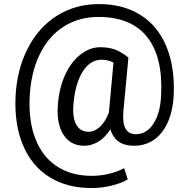

<svg xmlns="http://www.w3.org/2000/svg" viewBox="-20 -719 938 960"><path d="M848.6 -245.1Q842.8 -127 790 -58.6Q737.3 9.8 648.9 9.8Q557.6 9.8 531.7 -72.3Q505.4 -30.8 471.4 -10.5Q437.5 9.8 401.4 9.8Q332 9.8 296.4 -46.9Q260.7 -103.5 270 -203.6Q277.3 -284.2 306.9 -347.4Q336.4 -410.6 383.1 -446.8Q429.7 -482.9 481 -482.9Q520.5 -482.9 551.8 -472.4Q583 -461.9 622.1 -431.2L596.7 -160.6Q587.4 -47.9 659.2 -47.9Q714.4 -47.9 748.5 -102.5Q782.7 -157.2 785.6 -245.1Q794.9 -435.1 715.1 -534.7Q635.3 -634.3 472.2 -634.3Q374 -634.3 297.9 -585.7Q221.7 -537.1 177.7 -445.3Q133.8 -353.5 128.4 -233.4Q122.6 -112.3 157.7 -23.2Q192.9 65.9 264.9 113Q336.9 160.2 439 160.2Q482.9 160.2 527.1 149.4Q571.3 138.7 600.6 121.6L618.7 177.7Q588.4 196.8 538.3 209Q488.3 221.2 437 221.2Q314.9 221.2 227.1 166.3Q139.2 111.3 95.5 8.1Q51.8 -95.2 57.6 -233.4Q63.5 -367.7 117.7 -474.9Q171.9 -582 264.6 -640.4Q357.4 -698.7 474.1 -698.7Q595.7 -698.7 682.6 -644Q769.5 -589.4 812 -486.3Q854.5 -383.3 848.6 -245.1ZM347.7 -203.6Q340.8 -134.3 360.6 -97.2Q380.4 -60.1 423.3 -60.1Q452.6 -60.1 479.7 -85Q506.8 -109.9 524.4 -156.2L524.9 -160.6L547.4 -406.2Q520 -420.4 488.8 -420.4Q431.6 -420.4 394.3 -362.3Q356.9 -304.2 347.7 -203.6Z"/></svg>

Font: Roboto
Style: Regular
Weight: 400
Designer: Google
Version: Version 2.134; 2016; ttfautohint (v1.6)